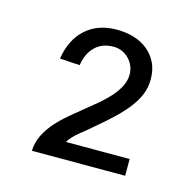

<svg xmlns="http://www.w3.org/2000/svg" viewBox="-60 -665 434 433"><g transform="rotate(15 157.5 -448.5)"><path d="M266.6 -291.5H48.8Q49.8 -312 58.3 -328.9Q66.9 -345.7 79.8 -360.4Q92.8 -375 108.2 -387.9Q123.5 -400.9 138.7 -413.1Q152.8 -424.3 166.7 -436Q180.7 -447.8 191.9 -460.2Q203.1 -472.7 210.2 -486.3Q217.3 -500 217.3 -514.6Q217.3 -524.9 213.4 -534.2Q209.5 -543.5 202.6 -550.5Q195.8 -557.6 186.5 -561.8Q177.2 -565.9 166.5 -565.9Q139.6 -565.9 123.3 -549.6Q106.9 -533.2 103 -505.9Q91.3 -506.8 79.3 -507.3Q67.4 -507.8 56.2 -508.8Q63.5 -554.7 91.6 -579.8Q119.6 -605 164.1 -605Q185.1 -605 203.6 -599.4Q222.2 -593.8 236.1 -582.5Q250 -571.3 258.1 -554.7Q266.1 -538.1 266.1 -515.6Q266.1 -498 259.8 -481.9Q253.4 -465.8 241.5 -450Q229.5 -434.1 212.4 -417.7Q195.3 -401.4 173.8 -383.3Q158.2 -369.6 142.1 -356.9Q126 -344.2 117.7 -330.6H266.6Z"/></g></svg>

Font: SengPathom
Style: Regular
Weight: 400
Designer: John M. Durdin
Foundry: Lao Script for Windows
Version: Version 1.300